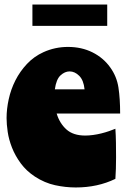

<svg xmlns="http://www.w3.org/2000/svg" viewBox="-20 -816 562 847"><path d="M230 -315Q243 -272 273 -245Q303 -218 356 -218Q372 -218 390.5 -220.5Q409 -223 427 -227.5Q445 -232 461 -237.5Q477 -243 489 -248Q491 -219 491.5 -186.5Q492 -154 492 -122Q492 -69 489 -27Q411 11 314 11Q269 11 223 1Q177 -9 134 -37Q96 -62 71.5 -95.5Q47 -129 33 -164.5Q19 -200 14 -234Q9 -268 9 -295Q9 -335 18.5 -378.5Q28 -422 48 -461.5Q68 -501 99 -534Q130 -567 172 -586Q223 -609 280 -609Q340 -609 388 -585Q436 -561 466 -519Q495 -479 502.5 -430Q510 -381 510 -315ZM287 -501Q266 -501 247 -483.5Q228 -466 222 -422H353Q349 -462 329.5 -481.5Q310 -501 287 -501ZM453 -796V-702H123V-796Z"/></svg>

Font: Ranchers
Style: Regular
Weight: 400
Designer: Pablo Impallari, Brenda Gallo
Foundry: Pablo Impallari, Brenda Gallo
Version: Version 1.000; ttfautohint (v0.8) -G 200 -r 50